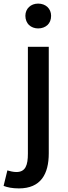

<svg xmlns="http://www.w3.org/2000/svg" viewBox="-68 -811 377 1067"><path d="M87 -254V43C87 107 74 145 23 145C5 145 -13 140 -27 136L-48 222C-28 230 0 236 37 236C159 236 203 156 203 41V-551H145H87ZM93 -672C106 -660 124 -653 144 -653C165 -653 183 -660 196 -672C209 -684 216 -702 216 -723C216 -763 186 -791 144 -791C103 -791 73 -763 73 -723C73 -702 81 -684 93 -672Z"/></svg>

Font: GenSekiGothic2 TW M
Style: Regular
Weight: 500
Version: Version 2.100;PS 2.1;hotconv 16.6.51;makeotf.lib2.5.65220 DE